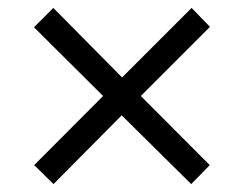

<svg xmlns="http://www.w3.org/2000/svg" viewBox="-20 -593 612 480"><path d="M459 -573.2 504.9 -525.9 332 -353 504.4 -180.2 458 -132.8 284.2 -304.7 113.8 -132.8 65.4 -180.2 237.8 -353 64.9 -524.9 113.3 -573.2 285.2 -399.4Z"/></svg>

Font: Open Sans
Style: Regular
Weight: 400
Designer: Monotype Design Team
Foundry: Monotype Imaging Inc.
Version: Version 3.000; ttfautohint (v1.8.4)